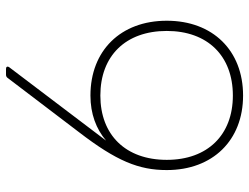

<svg xmlns="http://www.w3.org/2000/svg" viewBox="-115 -701 829 639"><g transform="rotate(90 299.5 -381.5)"><path d="M448 -320 204 2C199 9 203 13 209 13H229C233 13 237 11 239 8L420 -230C516 -355 546 -429 546 -522C546 -675 447 -776 298 -776C148 -776 49 -675 49 -522C49 -369 148 -268 298 -268C359 -268 409 -287 448 -320ZM298 -301C166 -301 83 -385 83 -522C83 -658 166 -742 298 -742C429 -742 512 -658 512 -522C512 -385 429 -301 298 -301Z"/></g></svg>

Font: LINE Seed JP_OTF Thin
Style: Regular
Weight: 250
Designer: LY Corporation & Fontrix & Fontworks
Version: Version 1.007